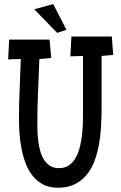

<svg xmlns="http://www.w3.org/2000/svg" viewBox="-20 -881 579 919"><path d="M522 -618.2 466.3 -613.3V-352.5Q465.8 -315.9 463.6 -274.2Q461.4 -232.4 454.1 -191.4Q446.8 -150.4 433.1 -112.5Q419.4 -74.7 396.2 -45.9Q373 -17.1 339.1 0.2Q305.2 17.6 257.3 17.6Q216.3 17.6 186.5 2Q156.7 -13.7 136 -39.8Q115.2 -65.9 102.5 -99.9Q89.8 -133.8 82.8 -170.2Q75.7 -206.5 73.2 -242.7Q70.8 -278.8 70.8 -309.6Q70.8 -381.8 74 -453.9Q77.1 -525.9 79.6 -598.6L19 -596.7L23.9 -691.4H217.3L225.1 -603.5L168.5 -598.6Q166 -523.4 162.4 -448.7Q158.7 -374 158.7 -298.8Q158.7 -280.8 159.2 -257.6Q159.7 -234.4 162.6 -209.5Q165.5 -184.6 171.9 -160.6Q178.2 -136.7 189.7 -117.9Q201.2 -99.1 218.8 -87.6Q236.3 -76.2 262.2 -76.2Q291.5 -76.2 311.5 -90.8Q331.5 -105.5 344.2 -129.4Q356.9 -153.3 363.8 -183.6Q370.6 -213.9 373.5 -244.6Q376.5 -275.4 377 -304.4Q377.4 -333.5 377.4 -354.5V-613.3L316.9 -611.3L321.8 -706.1H515.1ZM298.3 -738.3 253.4 -723.6 144 -836.9 234.9 -861.3Z"/></svg>

Font: Maiden Orange
Style: Regular
Weight: 400
Designer: Astigmatic (AOETI)
Foundry: Astigmatic (AOETI)
Version: Version 1.001